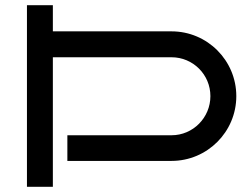

<svg xmlns="http://www.w3.org/2000/svg" viewBox="-20 -721 957 741"><path d="M892 -350C892 -488 780 -600 642 -600H184V-701H84V0H184V-500H642C725 -500 792 -433 792 -350C792 -267 725 -199 642 -199H240V-100H642C780 -100 892 -212 892 -350Z"/></svg>

Font: Bruno Ace
Style: Regular
Weight: 400
Designer: Astigmatic (AOETI)
Foundry: Astigmatic (AOETI)
Version: Version 1.000